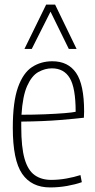

<svg xmlns="http://www.w3.org/2000/svg" viewBox="-20 -810 417 840"><path d="M199 10Q118 10 77 -49.5Q36 -109 36 -251Q36 -364 58.5 -427.5Q81 -491 120 -516.5Q159 -542 209 -542Q278 -542 313 -491Q348 -440 348 -322Q348 -317 347.5 -308Q347 -299 347 -295Q315 -291 243 -285Q171 -279 73 -278Q73 -266 73 -255Q73 -166 87.5 -115.5Q102 -65 131.5 -44Q161 -23 204 -23Q237 -23 270.5 -29Q304 -35 332 -44L338 -13Q310 -3 273.5 3.5Q237 10 199 10ZM74 -308Q127 -308 176.5 -310Q226 -312 262.5 -315Q299 -318 311 -321Q311 -425 285.5 -468Q260 -511 207 -511Q177 -511 148 -495Q119 -479 99 -434.5Q79 -390 74 -308ZM87 -596 182 -790H221L315 -596H281L201 -759L119 -596Z"/></svg>

Font: Georama SemiCondensed ExtraLight
Style: Regular
Weight: 200
Width: 4
Designer: Jean-Baptiste Levee
Foundry: Production Type
Version: Version 1.000